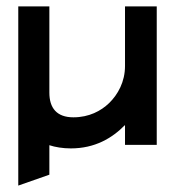

<svg xmlns="http://www.w3.org/2000/svg" viewBox="-20 -452 544 599"><path d="M37 -432V127L134 93V1C152 7 176 11 201 11C276 11 330 -21 370 -62V0H469V-432H370V-246C370 -197 348 -157 320 -130C295 -106 258 -86 209 -86C157 -86 134 -115 134 -163V-432Z"/></svg>

Font: Charger
Style: ExBd
Weight: 400
Designer: Jasper
Foundry: Cannot Into Space Fonts
Version: Version 0.99